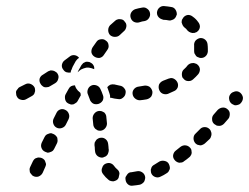

<svg xmlns="http://www.w3.org/2000/svg" viewBox="-20 -589 817 630"><path d="M453 7Q455 3 456 -2Q457 -6 456 -10Q454 -19 446 -24Q438 -29 429 -27Q420 -25 412 -24Q407 -24 403 -22Q399 -19 397 -16Q394 -12 392 -8Q391 -4 392 1Q393 10 400 16Q407 22 417 20Q428 19 439 17Q443 16 447 13Q451 10 453 7ZM352 6Q348 6 344 5Q339 4 336 1Q326 -7 318 -18Q315 -22 314 -26Q313 -31 314 -35Q315 -39 317 -43Q319 -47 323 -50Q331 -55 340 -54Q349 -52 354 -45Q359 -38 364 -34Q368 -31 370 -27Q372 -23 372 -19Q371 -16 371 -14Q370 -9 369 -5Q369 -4 368 -4Q368 -3 367 -2Q365 1 361 3Q357 5 352 6ZM537 -34Q538 -38 537 -42Q536 -47 534 -51Q530 -59 520 -61Q511 -63 503 -59Q495 -54 487 -49Q483 -47 480 -44Q477 -41 476 -36Q474 -32 475 -28Q475 -23 477 -19Q481 -11 490 -8Q499 -5 508 -10Q517 -14 526 -20Q530 -22 533 -26Q535 -29 537 -34ZM129 -57Q128 -62 125 -65Q122 -68 118 -70Q114 -72 109 -72Q105 -73 101 -71Q96 -70 93 -67Q90 -64 88 -60L79 -41Q77 -37 77 -33Q77 -29 78 -24Q80 -20 83 -17Q85 -13 90 -11Q98 -7 107 -10Q116 -14 120 -22L128 -40Q130 -44 131 -49Q131 -53 129 -57ZM609 -88Q609 -92 608 -97Q607 -101 604 -104Q598 -111 589 -112Q580 -113 572 -107Q565 -101 557 -95Q550 -90 548 -80Q547 -71 553 -64Q556 -60 560 -58Q563 -56 568 -55Q572 -55 577 -56Q581 -57 584 -60Q593 -66 601 -73Q604 -75 606 -79Q609 -83 609 -88ZM292 -92Q291 -98 291 -105L290 -113Q290 -118 291 -122Q293 -126 296 -130Q299 -133 303 -135Q307 -137 311 -137Q320 -138 327 -132Q334 -126 335 -116L336 -107Q336 -102 337 -97Q337 -91 334 -84Q331 -78 325 -75Q321 -74 318 -72Q318 -72 317 -72Q317 -72 317 -72Q308 -71 300 -77Q293 -83 292 -92ZM168 -137Q166 -141 163 -144Q160 -147 156 -149Q152 -151 148 -152Q143 -152 139 -150Q135 -149 131 -146Q128 -143 126 -139L117 -121Q113 -112 116 -104Q119 -95 128 -91Q132 -89 136 -88Q141 -88 145 -90Q149 -91 153 -94Q156 -97 158 -101L167 -119Q169 -123 169 -128Q169 -132 168 -137ZM674 -149Q674 -154 672 -158Q671 -162 668 -165Q661 -172 652 -172Q642 -172 636 -165Q629 -158 622 -151Q615 -145 615 -135Q615 -126 621 -119Q624 -116 628 -114Q632 -113 637 -112Q641 -112 645 -114Q650 -116 653 -119Q660 -126 668 -133Q671 -136 672 -140Q674 -145 674 -149ZM293 -166Q297 -163 301 -161Q305 -160 310 -160Q319 -161 325 -168Q331 -175 331 -184L329 -204Q329 -209 327 -213Q325 -217 322 -220Q318 -222 314 -224Q310 -225 305 -225Q296 -224 290 -217Q284 -210 284 -201L286 -181Q286 -177 288 -173Q290 -169 293 -166ZM195 -228Q186 -233 178 -230Q169 -227 165 -218L156 -200Q152 -192 155 -183Q158 -174 166 -170Q174 -166 183 -169Q192 -172 196 -180L205 -198Q209 -207 206 -215Q203 -224 195 -228ZM734 -215Q734 -220 732 -224Q730 -228 726 -231Q719 -237 710 -236Q701 -235 694 -228Q688 -221 681 -213Q675 -206 676 -197Q676 -188 683 -182Q687 -179 691 -177Q695 -176 700 -176Q704 -176 708 -178Q712 -180 715 -183Q722 -191 729 -199Q732 -202 733 -207Q734 -211 734 -215ZM768 -285Q764 -288 760 -289Q755 -290 751 -289Q747 -288 743 -286Q739 -284 736 -280Q730 -272 732 -263Q733 -254 741 -248Q744 -246 749 -244Q753 -243 757 -244Q762 -245 766 -247Q769 -249 772 -253Q778 -261 777 -270Q775 -279 768 -285ZM245 -276 235 -258Q233 -254 230 -252Q226 -249 222 -247Q218 -246 213 -246Q209 -247 205 -249Q201 -251 198 -254Q195 -258 194 -262Q193 -266 193 -271Q193 -275 195 -279L205 -297Q208 -303 213 -306Q219 -309 226 -309Q227 -304 230 -299Q235 -291 242 -286Q243 -285 244 -284Q244 -281 245 -277Q245 -277 245 -277Q245 -277 245 -276ZM286 -249Q290 -247 295 -247Q299 -247 303 -248Q312 -251 317 -259Q321 -268 318 -276Q314 -288 309 -298Q305 -306 296 -309Q287 -312 279 -308Q271 -304 268 -295Q265 -286 269 -278Q272 -271 275 -262Q276 -258 279 -255Q282 -251 286 -249ZM415 -281Q416 -272 423 -266Q430 -260 439 -260Q450 -261 461 -263Q470 -265 476 -272Q481 -280 480 -289Q478 -298 471 -304Q463 -309 454 -308Q444 -306 436 -305Q426 -304 420 -297Q414 -290 415 -281ZM94 -286Q96 -290 95 -295Q95 -299 93 -303Q88 -311 79 -314Q71 -317 62 -312L44 -303Q40 -301 38 -297Q35 -294 33 -290Q32 -285 33 -281Q33 -276 35 -273Q39 -264 48 -262Q57 -259 65 -263L83 -273Q87 -275 90 -278Q93 -281 94 -286ZM388 -299Q394 -292 392 -283Q391 -274 383 -268Q376 -262 367 -264Q356 -265 345 -268Q344 -268 343 -268Q342 -268 341 -269Q342 -276 339 -283Q336 -293 332 -303Q336 -308 342 -311Q348 -313 355 -312Q364 -310 373 -308Q382 -307 388 -299ZM502 -295Q505 -286 513 -282Q522 -278 531 -281Q541 -285 551 -290Q559 -293 563 -302Q566 -311 562 -319Q560 -323 557 -326Q554 -329 550 -331Q546 -333 541 -333Q537 -332 533 -331Q524 -327 515 -324Q506 -320 502 -312Q499 -303 502 -295ZM169 -347Q167 -351 163 -353Q159 -356 155 -357Q151 -358 146 -358Q142 -357 138 -355Q130 -350 121 -344Q113 -340 110 -331Q108 -322 113 -314Q115 -310 119 -307Q122 -304 126 -303Q131 -302 135 -303Q140 -303 144 -306Q153 -311 161 -316Q169 -321 171 -330Q174 -339 169 -347ZM603 -380Q607 -382 612 -382Q616 -383 620 -381Q625 -380 628 -377Q635 -371 636 -362Q636 -352 630 -345Q623 -337 614 -329Q611 -326 606 -324Q602 -323 598 -323Q593 -323 589 -325Q585 -327 582 -331Q582 -331 581 -332Q581 -332 580 -333Q580 -334 579 -334Q576 -341 577 -349Q578 -357 584 -362Q591 -368 596 -375Q599 -378 603 -380ZM188 -360Q182 -367 183 -376Q185 -386 192 -391Q200 -397 208 -403Q215 -409 224 -408Q233 -407 239 -400Q239 -400 239 -400Q239 -400 239 -399Q239 -399 239 -399Q236 -397 234 -395Q228 -389 225 -382L219 -371L218 -369Q216 -365 215 -361Q212 -357 212 -351Q205 -350 198 -352Q192 -354 188 -360ZM237 -357 247 -375Q250 -379 253 -382Q257 -384 261 -386Q265 -387 270 -386Q274 -386 278 -383Q284 -380 287 -374Q290 -369 289 -362Q285 -364 281 -365Q272 -368 263 -367Q254 -365 246 -361Q240 -357 235 -352Q235 -353 236 -355Q237 -356 237 -357ZM617 -422Q617 -425 617 -428Q617 -433 617 -439Q616 -448 621 -455Q627 -462 636 -464Q646 -465 653 -459Q660 -453 661 -444Q662 -436 662 -428Q662 -424 662 -420Q661 -410 654 -404Q647 -398 638 -399Q638 -399 637 -399Q636 -399 636 -399Q632 -401 628 -402Q627 -403 626 -403Q625 -404 624 -405Q623 -405 623 -406Q620 -410 618 -414Q617 -418 617 -422ZM327 -456Q320 -462 310 -460Q301 -459 296 -451Q290 -443 284 -434Q279 -426 280 -417Q282 -408 290 -403Q298 -398 307 -399Q316 -401 321 -409Q327 -417 332 -425Q338 -433 336 -442Q335 -451 327 -456ZM393 -513Q391 -515 390 -517Q390 -517 390 -518Q390 -518 389 -518Q387 -522 383 -524Q379 -526 374 -526Q370 -527 365 -525Q361 -524 358 -521Q350 -514 341 -506Q335 -499 335 -490Q335 -481 341 -474Q348 -468 357 -468Q367 -468 373 -474Q380 -481 387 -487Q392 -491 394 -499Q396 -506 393 -513ZM579 -507Q577 -511 576 -515Q576 -520 577 -524Q579 -528 582 -532Q588 -539 597 -540Q606 -540 613 -534Q623 -527 630 -517Q636 -510 636 -501Q635 -491 627 -485Q627 -485 627 -485Q626 -485 626 -484Q622 -483 618 -481Q618 -481 617 -481Q611 -480 606 -482Q600 -484 596 -488Q591 -495 584 -500Q581 -503 579 -507ZM472 -547Q470 -556 462 -561Q455 -566 446 -564Q434 -562 424 -559Q415 -556 410 -547Q406 -539 409 -530Q412 -521 420 -517Q429 -513 438 -516Q446 -519 455 -520Q464 -522 469 -530Q474 -538 472 -547ZM508 -527Q504 -529 501 -532Q498 -535 496 -540Q495 -544 495 -548Q496 -558 503 -564Q510 -570 519 -569Q531 -568 542 -566Q551 -565 556 -557Q561 -549 560 -540Q560 -540 560 -540Q560 -539 559 -539Q558 -535 556 -532Q552 -526 546 -524Q540 -521 534 -522Q525 -524 516 -524Q512 -525 508 -527Z"/></svg>

Font: FRB American Cursive Guidelines Dashed Extrabold
Style: Bold Italic
Weight: 800
Italic angle: -25°
Version: Version 2.0;Modular Font Editor K font №1